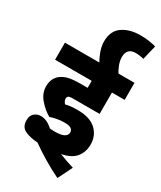

<svg xmlns="http://www.w3.org/2000/svg" viewBox="-250 -979 998 1190"><g transform="rotate(30 249.0 -384.0)"><path d="M244 -192Q221 -192 195 -187.5Q169 -183 146 -175Q103 -200 68.5 -240.5Q34 -281 34 -330Q34 -385 71 -416Q92 -433 122.5 -441.5Q153 -450 216 -450H262V-500H0V-622H498V-500H407V-347H216Q201 -347 194.5 -345.5Q188 -344 184 -341Q177 -335 177 -325Q177 -315 181 -307Q185 -299 192 -291Q211 -296 231 -298Q251 -300 277 -300Q366 -300 410 -259Q454 -218 454 -154Q454 -101 423.5 -63Q393 -25 324 -12Q380 10 430 25L379 128Q321 100 265.5 66.5Q210 33 162 -1Q102 -5 68 -23Q34 -41 34 -87Q34 -121 54 -137.5Q74 -154 99 -154Q143 -154 185 -115Q202 -113 219 -113Q266 -113 286.5 -124.5Q307 -136 307 -156Q307 -173 293.5 -182.5Q280 -192 244 -192ZM250 -615Q232 -645 219 -681Q206 -717 206 -750Q206 -826 256.5 -861Q307 -896 384 -896Q418 -896 447 -891.5Q476 -887 496 -881L471 -778Q443 -786 413 -786Q380 -786 365 -769Q350 -752 350 -722Q350 -694 361.5 -665.5Q373 -637 387 -615Z"/></g></svg>

Font: Noto Sans SemiCondensed ExtraBold
Style: Regular
Weight: 800
Width: 4
Designer: Monotype Design Team
Foundry: Monotype Imaging Inc.
Version: Version 2.013; ttfautohint (v1.8.4.7-5d5b)